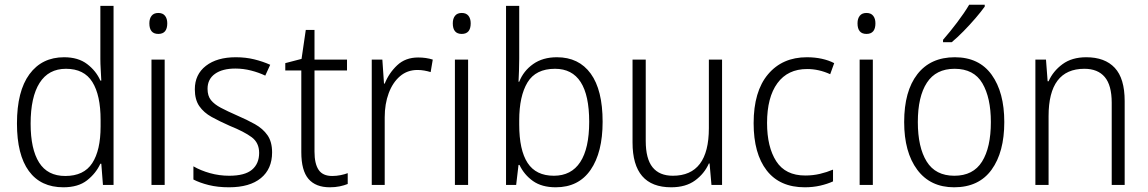

<svg xmlns="http://www.w3.org/2000/svg" viewBox="-20 -785 4871 815"><path d="M249 10Q153 10 102.5 -59Q52 -128 52 -261Q52 -398 105 -470Q158 -542 252 -542Q312 -542 350 -513Q388 -484 406 -443H410Q409 -466 407.5 -490.5Q406 -515 406 -535V-760H462V0H417L410 -90H406Q387 -49 349.5 -19.5Q312 10 249 10ZM257 -38Q336 -38 371.5 -92.5Q407 -147 407 -248V-276Q407 -381 372 -437Q337 -493 260 -493Q186 -493 148 -433Q110 -373 110 -260Q110 -152 146 -95Q182 -38 257 -38Z M652 -730Q671 -730 680.5 -718Q690 -706 690 -686Q690 -641 652 -641Q614 -641 614 -686Q614 -706 623.5 -718Q633 -730 652 -730ZM679 -532V0H623V-532Z M1135 -138Q1135 -68 1087.5 -29Q1040 10 952 10Q904 10 866 0.5Q828 -9 801 -23V-79Q832 -61 871.5 -50Q911 -39 953 -39Q1019 -39 1049.5 -64.5Q1080 -90 1080 -136Q1080 -179 1048.5 -202.5Q1017 -226 955 -251Q912 -270 878.5 -288.5Q845 -307 826 -334.5Q807 -362 807 -406Q807 -469 854 -505.5Q901 -542 981 -542Q1023 -542 1059.5 -533Q1096 -524 1127 -510L1106 -464Q1079 -477 1046 -485.5Q1013 -494 979 -494Q924 -494 892.5 -471.5Q861 -449 861 -408Q861 -378 875.5 -360Q890 -342 917.5 -327.5Q945 -313 986 -295Q1028 -277 1062 -258Q1096 -239 1115.5 -211Q1135 -183 1135 -138Z M1390 -38Q1408 -38 1425.5 -41.5Q1443 -45 1456 -50V-4Q1441 2 1422 6Q1403 10 1380 10Q1320 10 1289.5 -25.5Q1259 -61 1259 -139V-486H1191V-517L1260 -535L1278 -658H1315V-532H1453V-486H1315V-141Q1315 -90 1332.5 -64Q1350 -38 1390 -38Z M1755 -541Q1789 -541 1817 -532L1808 -479Q1795 -483 1781 -485.5Q1767 -488 1752 -488Q1709 -488 1678 -461.5Q1647 -435 1630 -389.5Q1613 -344 1613 -287V0H1558V-532H1603L1610 -430H1613Q1631 -475 1666 -508Q1701 -541 1755 -541Z M1940 -730Q1959 -730 1968.5 -718Q1978 -706 1978 -686Q1978 -641 1940 -641Q1902 -641 1902 -686Q1902 -706 1911.5 -718Q1921 -730 1940 -730ZM1967 -532V0H1911V-532Z M2184 -536Q2184 -512 2183 -484.5Q2182 -457 2181 -438H2184Q2202 -484 2243 -513Q2284 -542 2344 -542Q2437 -542 2487.5 -472.5Q2538 -403 2538 -268Q2538 -138 2487 -64Q2436 10 2339 10Q2280 10 2242.5 -16.5Q2205 -43 2185 -85H2181L2171 0H2128V-760H2184ZM2336 -493Q2254 -493 2219 -435Q2184 -377 2184 -274V-256Q2184 -148 2219.5 -93.5Q2255 -39 2331 -39Q2405 -39 2443 -97Q2481 -155 2481 -268Q2481 -493 2336 -493Z M3045 -532V0H3000L2992 -91H2989Q2970 -48 2930.5 -19Q2891 10 2829 10Q2665 10 2665 -180V-532H2721V-187Q2721 -111 2750 -75Q2779 -39 2836 -39Q2989 -39 2989 -241V-532Z M3396 10Q3290 10 3234.5 -61.5Q3179 -133 3179 -262Q3179 -397 3240 -469.5Q3301 -542 3405 -542Q3439 -542 3468.5 -535.5Q3498 -529 3521 -517L3504 -470Q3456 -492 3406 -492Q3324 -492 3280 -432Q3236 -372 3236 -263Q3236 -161 3275 -100.5Q3314 -40 3398 -40Q3431 -40 3460.5 -47Q3490 -54 3516 -65V-15Q3492 -4 3461.5 3Q3431 10 3396 10Z M3658 -730Q3677 -730 3686.5 -718Q3696 -706 3696 -686Q3696 -641 3658 -641Q3620 -641 3620 -686Q3620 -706 3629.5 -718Q3639 -730 3658 -730ZM3685 -532V0H3629V-532Z M4243 -267Q4243 -139 4189 -64.5Q4135 10 4030 10Q3929 10 3873.5 -64.5Q3818 -139 3818 -267Q3818 -398 3874 -470Q3930 -542 4033 -542Q4136 -542 4189.5 -467.5Q4243 -393 4243 -267ZM3876 -267Q3876 -160 3913.5 -99.5Q3951 -39 4031 -39Q4111 -39 4148.5 -99Q4186 -159 4186 -267Q4186 -370 4150 -431.5Q4114 -493 4032 -493Q3953 -493 3914.5 -434Q3876 -375 3876 -267ZM4160 -757Q4145 -736 4121 -708Q4097 -680 4070 -652.5Q4043 -625 4020 -606H3983V-616Q4012 -649 4043 -690Q4074 -731 4094 -765H4160Z M4591 -542Q4670 -542 4712 -497Q4754 -452 4754 -356V0H4699V-349Q4699 -423 4669.5 -458Q4640 -493 4583 -493Q4431 -493 4431 -292V0H4375V-532H4420L4427 -440H4431Q4450 -483 4490 -512.5Q4530 -542 4591 -542Z"/></svg>

Font: Noto Sans Thai Looped SemiCondensed Light
Style: Regular
Weight: 300
Width: 4
Designer: Sasikarn Vongin, Ben Mitchell
Foundry: The Fontpad Ltd
Version: Version 1.001; ttfautohint (v1.8.4.7-5d5b)